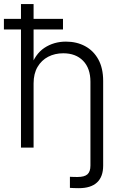

<svg xmlns="http://www.w3.org/2000/svg" viewBox="-34 -748 615 973"><path d="M365.7 205.6Q352.5 205.6 340.8 205.1Q329.1 204.6 320.3 204.1V147.9Q328.6 148.4 340.3 148.7Q352.1 148.9 358.9 148.9Q394 148.9 409.2 135.3Q424.3 121.6 424.3 91.3V0H488.8V91.3Q488.8 147.9 457.5 176.8Q426.3 205.6 365.7 205.6ZM136.2 -325.2V0H72.3V-727.5H136.2V-404.3H120.6Q143.1 -473.6 190.9 -505.4Q238.8 -537.1 300.3 -537.1Q354.5 -537.1 397.2 -514.2Q439.9 -491.2 464.4 -446.8Q488.8 -402.3 488.8 -337.9V0H424.3V-333.5Q424.3 -401.9 387.2 -439.9Q350.1 -478 286.6 -478Q244.1 -478 210.2 -460.4Q176.3 -442.9 156.2 -408.7Q136.2 -374.5 136.2 -325.2ZM-14.2 -598.6V-652.3H285.2V-598.6Z"/></svg>

Font: Inter 24pt Light
Style: Regular
Weight: 300
Designer: Rasmus Andersson
Foundry: rsms
Version: Version 4.001;git-66647c0bb